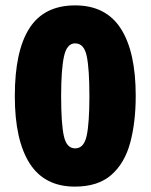

<svg xmlns="http://www.w3.org/2000/svg" viewBox="-20 -774 559 713"><path d="M484 -418Q484 -320 463.5 -244Q443 -168 393.5 -124.5Q344 -81 258 -81Q145 -81 90 -167.5Q35 -254 35 -417Q35 -585 89.5 -669.5Q144 -754 259 -754Q373 -754 428.5 -668Q484 -582 484 -418ZM207 -417Q207 -316 217 -269.5Q227 -223 259 -223Q292 -223 302 -270.5Q312 -318 312 -417Q312 -519 302 -566Q292 -613 259 -613Q228 -613 217.5 -564Q207 -515 207 -417Z"/></svg>

Font: Noto Sans Telugu UI Condensed Black
Style: Regular
Weight: 900
Width: 3
Designer: Jelle Bosma - Monotype Design Team
Foundry: Monotype Imaging Inc.
Version: Version 2.005; ttfautohint (v1.8.4.7-5d5b)